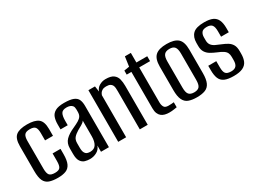

<svg xmlns="http://www.w3.org/2000/svg" viewBox="-39 -1086 2125 1594"><g transform="rotate(-30 1023.5 -289.0)"><path d="M182 9Q132 9 100 -2.5Q68 -14 53 -45.5Q38 -77 38 -139V-376Q38 -450 71.5 -477Q105 -504 179 -504Q252 -504 285.5 -477.5Q319 -451 319 -380V-314H243V-384Q243 -423 230.5 -440.5Q218 -458 179 -458Q141 -458 127.5 -440.5Q114 -423 114 -384V-117Q114 -74 127.5 -56.5Q141 -39 181 -39Q218 -39 230.5 -56Q243 -73 243 -117V-189H319V-139Q319 -79 304 -47Q289 -15 258.5 -3Q228 9 182 9Z M490 7Q466 7 443 0.5Q420 -6 404 -29Q388 -52 388 -101V-154Q388 -203 417.5 -233Q447 -263 502 -287Q535 -302 556 -314.5Q577 -327 587 -342.5Q597 -358 597 -384V-407Q597 -429 588.5 -440.5Q580 -452 565.5 -457Q551 -462 534 -462Q494 -462 481.5 -439.5Q469 -417 469 -371V-329H400V-378Q400 -415 410 -443.5Q420 -472 449 -488.5Q478 -505 534 -505Q593 -505 623 -492.5Q653 -480 663.5 -456Q674 -432 674 -396V0H598V-60Q587 -27 556.5 -10Q526 7 490 7ZM520 -44Q561 -44 578.5 -72.5Q596 -101 596 -150V-300Q587 -285 566.5 -273.5Q546 -262 525 -250Q495 -232 478.5 -213Q462 -194 462 -160V-117Q462 -85 471 -69Q480 -53 493.5 -48.5Q507 -44 520 -44Z M763 0V-495H826L834 -441Q843 -471 871 -487.5Q899 -504 931 -504Q982 -504 1006.5 -486Q1031 -468 1038.5 -438.5Q1046 -409 1046 -373V0H970V-365Q970 -381 969 -396Q968 -411 962 -423Q956 -435 943 -442Q930 -449 905 -449Q883 -449 869 -441Q855 -433 848.5 -422.5Q842 -412 839 -402V0Z M1253 2Q1231 2 1211.5 -3Q1192 -8 1178 -19.5Q1164 -31 1156 -50.5Q1148 -70 1148 -100V-448H1103V-487L1153 -495L1166 -587H1223V-495H1327V-448H1223V-113Q1223 -87 1233 -69Q1243 -51 1275 -51Q1289 -51 1305 -52Q1321 -53 1327 -54V-6Q1321 -5 1299.5 -1.5Q1278 2 1253 2Z M1516 7Q1468 7 1436.5 -5Q1405 -17 1389.5 -50Q1374 -83 1374 -143V-368Q1374 -442 1407.5 -472.5Q1441 -503 1516 -503Q1590 -503 1623.5 -473Q1657 -443 1657 -368V-143Q1657 -84 1642 -51Q1627 -18 1595.5 -5.5Q1564 7 1516 7ZM1516 -40Q1551 -40 1566 -58Q1581 -76 1581 -123V-373Q1581 -418 1566.5 -437Q1552 -456 1516 -456Q1481 -456 1465.5 -437.5Q1450 -419 1450 -373V-123Q1450 -76 1465.5 -58Q1481 -40 1516 -40Z M1869 7Q1813 7 1782 -7Q1751 -21 1738.5 -51.5Q1726 -82 1726 -131V-173H1803V-114Q1803 -71 1817 -54Q1831 -37 1869 -37Q1902 -37 1917 -54Q1932 -71 1932 -108V-139Q1932 -162 1924.5 -178Q1917 -194 1897.5 -207Q1878 -220 1845 -233Q1814 -246 1789.5 -260.5Q1765 -275 1750.5 -298Q1736 -321 1736 -357V-387Q1736 -442 1767 -472.5Q1798 -503 1876 -503Q1927 -503 1956.5 -489.5Q1986 -476 1999.5 -446.5Q2013 -417 2013 -370V-329H1939V-380Q1939 -425 1924 -442Q1909 -459 1876 -459Q1839 -459 1826 -441Q1813 -423 1813 -396V-366Q1813 -339 1825.5 -322Q1838 -305 1861 -294Q1884 -283 1914 -271Q1942 -260 1964.5 -246Q1987 -232 2000 -209.5Q2013 -187 2013 -148V-123Q2013 -81 2000 -52Q1987 -23 1955.5 -8Q1924 7 1869 7Z"/></g></svg>

Font: Alumni Sans Thin Medium
Style: Regular
Weight: 500
Version: Version 1.018